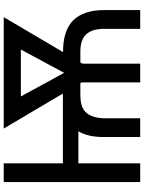

<svg xmlns="http://www.w3.org/2000/svg" viewBox="110 -890 779 1040"><g transform="rotate(-90 500.0 -369.5)"><path d="M379.9 0H278.3V-198.2Q278.3 -284.2 309.6 -335H135.7V0H34.2V-739.3H135.7V-418.9H513.7L324.2 -739.3H927.7L738.3 -418H740.2Q854.5 -418 910.2 -363.3Q965.8 -305.7 965.8 -197.3V0H864.3V-193.4Q864.3 -262.7 834 -293Q806.6 -323.2 744.1 -324.2H681.6L675.8 -311.5V0H574.2V-317.4L570.3 -324.2H507.8Q440.4 -324.2 414.1 -295.9Q382.8 -266.6 379.9 -199.2ZM498 -646.5 626 -412.1 752 -646.5Z"/></g></svg>

Font: RobotoJAA
Style: Medium
Weight: 500
Version: Version 2.05; 2016-11-05